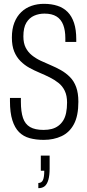

<svg xmlns="http://www.w3.org/2000/svg" viewBox="-20 -718 452 1002"><path d="M208 12Q168 12 135 3Q102 -6 79.5 -28.5Q57 -51 44.5 -90.5Q32 -130 32 -190Q32 -195 32 -199Q32 -203 32 -207H89Q89 -202 89 -197Q89 -192 89 -187Q89 -135 100 -102.5Q111 -70 137 -55Q163 -40 207 -40Q231 -40 250 -45Q269 -50 284 -61Q299 -72 309.5 -88.5Q320 -105 325 -129Q330 -153 330 -183Q330 -219 318 -244Q306 -269 285 -285.5Q264 -302 239 -314.5Q214 -327 186.5 -338.5Q159 -350 133.5 -364Q108 -378 87 -399Q66 -420 54 -449.5Q42 -479 42 -522Q42 -567 55 -600Q68 -633 91 -655Q114 -677 144.5 -687.5Q175 -698 209 -698Q249 -698 280.5 -687.5Q312 -677 333.5 -655Q355 -633 366.5 -598Q378 -563 378 -513V-499H321V-519Q321 -559 310 -588Q299 -617 275 -632Q251 -647 212 -647Q183 -647 158 -636Q133 -625 117.5 -599.5Q102 -574 102 -528Q102 -493 114 -469.5Q126 -446 146.5 -429.5Q167 -413 192.5 -401Q218 -389 245.5 -377.5Q273 -366 298.5 -351.5Q324 -337 345 -316Q366 -295 377.5 -263.5Q389 -232 389 -187Q389 -114 366 -70.5Q343 -27 301.5 -7.5Q260 12 208 12ZM180 264V237Q197 237 204 222Q211 207 211 173H193V94H239V162Q239 197 232.5 220Q226 243 213.5 253.5Q201 264 180 264Z"/></svg>

Font: Archivo ExtraCondensed ExtraLight
Style: Regular
Weight: 250
Width: 2
Designer: Hector Gatti
Foundry: Omnibus-Type
Version: Version 2.001